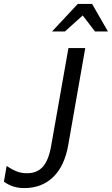

<svg xmlns="http://www.w3.org/2000/svg" viewBox="-63 -951 572 982"><path d="M61 11Q150 11 208.5 -45Q267 -101 286 -209L373 -705H287L199 -207Q186 -131 156 -98Q126 -65 76 -65Q46 -65 22 -74.5Q-2 -84 -29 -102L-43 -22Q1 11 61 11ZM408 -931H335L203 -790H269L360 -872L423 -790H489Z"/></svg>

Font: Geom Light
Style: Italic
Weight: 300
Italic angle: -10°
Version: Version 1.102